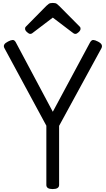

<svg xmlns="http://www.w3.org/2000/svg" viewBox="-20 -1275 721 1309"><path d="M339 14Q296 14 296 -14V-418L10 -947Q3 -960 9 -971Q15 -982 35 -992Q54 -1002 66.5 -1002.5Q79 -1003 88 -986L340 -513L594 -986Q604 -1003 616 -1002.5Q628 -1002 647 -992Q667 -982 672.5 -971Q678 -960 672 -947L383 -417V-14Q383 14 339 14ZM186 -1044Q177 -1044 164 -1056Q151 -1068 151 -1078Q151 -1081 151.5 -1085Q152 -1089 157 -1094L296 -1235Q303 -1242 312 -1248.5Q321 -1255 340 -1255Q359 -1255 367.5 -1248.5Q376 -1242 383 -1235L523 -1094Q528 -1089 528.5 -1085Q529 -1081 529 -1078Q529 -1068 516.5 -1056Q504 -1044 494 -1044Q487 -1044 482 -1047.5Q477 -1051 469 -1057L340 -1155L211 -1057Q204 -1051 198.5 -1047.5Q193 -1044 186 -1044Z"/></svg>

Font: Playwrite PL
Style: Regular
Weight: 400
Designer: Veronika Burian, José Scaglione
Foundry: TypeTogether
Version: Version 1.002